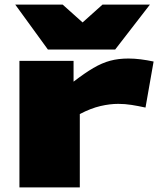

<svg xmlns="http://www.w3.org/2000/svg" viewBox="-20 -810 693 830"><path d="M298 -547V-457Q346 -494 383.5 -516Q421 -538 456.5 -547.5Q492 -557 535 -557Q561 -557 588.5 -553.5Q616 -550 644 -544L609 -345Q577 -352 548.5 -356.5Q520 -361 491 -361Q455 -361 414 -351.5Q373 -342 325 -317V0H64V-547ZM628 -790 478 -596H187L46 -790H251L337 -713L423 -790Z"/></svg>

Font: Georama Extra Expanded ExtraBold
Style: Regular
Weight: 800
Width: 8
Designer: Jean-Baptiste Levee
Foundry: Production Type
Version: Version 1.000